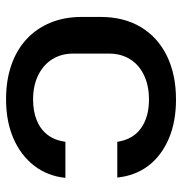

<svg xmlns="http://www.w3.org/2000/svg" viewBox="-4 -574 587 618"><g transform="rotate(90 289.0 -264.5)"><path d="M299 9Q238 9 189 -8Q140 -25 105.5 -57Q71 -89 52.5 -134Q34 -179 34 -235V-295Q34 -370 66.5 -424.5Q99 -479 159 -508.5Q219 -538 300 -538Q372 -538 426.5 -514.5Q481 -491 513 -449Q545 -407 551 -349H436Q428 -400 392 -425.5Q356 -451 300 -451Q255 -451 221.5 -435Q188 -419 170 -390Q152 -361 152 -322V-207Q152 -169 170 -140Q188 -111 221.5 -94.5Q255 -78 300 -78Q337 -78 366 -89.5Q395 -101 413 -124Q431 -147 436 -182H552Q546 -124 512.5 -81Q479 -38 424.5 -14.5Q370 9 299 9Z"/></g></svg>

Font: Hubot Sans Medium
Style: Regular
Weight: 500
Designer: Deni Anggara
Foundry: GitHub, Inc., Subsidiary of Microsoft Corporation
Version: Version 2.000